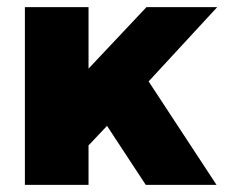

<svg xmlns="http://www.w3.org/2000/svg" viewBox="-20 -520 649 540"><path d="M50 0V-500H229V-327L392 -500H591L398 -291L589 0H390L281 -166L229 -111V0Z"/></svg>

Font: Panamera Black
Style: Regular
Weight: 900
Designer: Bastien Sozeau
Foundry: NBR — Bastien Sozeau
Version: Version 3.002; ttfautohint (v1.8.4.7-5d5b);gftools[0.9.33]